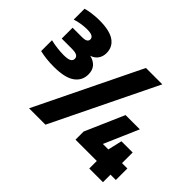

<svg xmlns="http://www.w3.org/2000/svg" viewBox="-168 -1130 1513 1513"><g transform="rotate(45 588.5 -373.5)"><path d="M189 -301Q105.5 -301 32.5 -318V-439Q67.5 -430.5 106.8 -425.8Q146 -421 179 -421Q226.5 -421 245 -431.8Q263.5 -442.5 263.5 -462.5Q263.5 -482 247.2 -492.2Q231 -502.5 187.5 -502.5H77.5V-623.5H179.5Q216.5 -623.5 229.2 -633Q242 -642.5 242 -657.5Q242 -675.5 225.2 -685.8Q208.5 -696 166 -696Q136.5 -696 100.8 -690.2Q65 -684.5 38.5 -675V-796Q65 -804 106.5 -809.5Q148 -815 185 -815Q300 -815 354.2 -777.5Q408.5 -740 408.5 -671.5Q408.5 -632.5 388 -604.2Q367.5 -576 332 -565.5Q375 -556 400.8 -528Q426.5 -500 426.5 -451.5Q426.5 -382.5 370 -341.8Q313.5 -301 189 -301ZM284 68 710.5 -808H893L466.5 68ZM717.5 -16V-106.5L859.5 -432H1018.5L894 -144.5H955L982.5 -263H1107.5V-144.5H1167V-16H1107.5V68H955V-16Z"/></g></svg>

Font: Encode Sans SmExp Black
Style: Regular
Weight: 900
Width: 6
Designer: Multiple Designers
Foundry: Impallari Type
Version: Version 3.002; ttfautohint (v1.8.3) -l 8 -r 50 -G 200 -x 14 